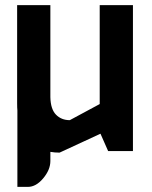

<svg xmlns="http://www.w3.org/2000/svg" viewBox="-20 -591 595 751"><path d="M48 140V-159Q47 -168 47 -188V-571H177V-211Q178 -164 199 -142.5Q220 -121 253 -121L370 -184V-571H500V0H403L373 -68L213 6Q194 6 177 3V39Q177 73 149 106.5Q121 140 89 140Z"/></svg>

Font: Viga
Style: Regular
Weight: 400
Designer: Oscar Yáñez
Foundry: Fontstage
Version: Version 1.001